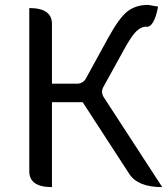

<svg xmlns="http://www.w3.org/2000/svg" viewBox="-20 -767 688 787"><path d="M193 0Q100 0 100 -65V-734Q193 -734 193 -669V-424H295Q320 -424 332 -445L423 -611Q468 -693 502 -720Q537 -747 587 -747L628 -740Q612 -655 580 -657V-658Q560 -658 540 -640Q521 -623 489 -565L404 -411Q392 -390 405 -369L645 0Q545 0 510 -54L319 -348H193V0Z"/></svg>

Font: Swei Toothpaste CJK TC
Style: Regular
Weight: 400
Version: Version 1.0